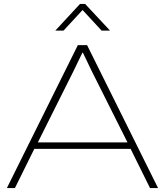

<svg xmlns="http://www.w3.org/2000/svg" viewBox="-20 -959 842 979"><path d="M262 -803 388 -939H414L541 -803H498L401 -908L304 -803ZM15 0 377 -729H424L786 0H745L646 -200H155L56 0ZM173 -233H630L447 -598L403 -690H400L354 -595Z"/></svg>

Font: Mona Sans Expanded ExtraLight
Style: Regular
Weight: 200
Width: 7
Designer: Deni Anggara
Foundry: GitHub
Version: Version 1.001;gftools[0.9.33]